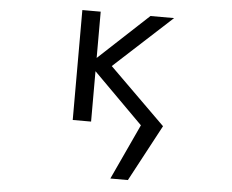

<svg xmlns="http://www.w3.org/2000/svg" viewBox="-54 -588 1108 916"><g transform="rotate(5 500.0 -129.5)"><path d="M629.9 -524.4H743.2L466.8 -270.5L735.4 -5.9L590.8 264.6H506.8L629.9 -1L391.6 -239.3V2H303.7V-524.4H391.6V-302.7Z"/></g></svg>

Font: GenEi Gothic M Regular
Style: Regular
Weight: 400
Designer: o_tamon (Modified); [Source Han Sans]
Ryoko NISHIZUKA  (kana & ideographs); Paul D. Hunt (Latin, Greek & Cyrillic); Wenl
Version: Version 1.1a;Original Version 1.004